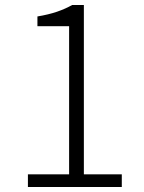

<svg xmlns="http://www.w3.org/2000/svg" viewBox="-20 -749 575 769"><path d="M91.8 0V-50.8H256.8V-644H129.9V-683.1Q174.3 -690.4 208.5 -702.1Q242.7 -713.9 269 -729H315.9V-50.8H467.8V0Z"/></svg>

Font: Source Han Sans CN Light
Style: Regular
Weight: 300
Designer: Ryoko NISHIZUKA  (kana, bopomofo & ideographs); Paul D. Hunt (Latin, Greek & Cyrillic); Sandoll Communications , Soo-you
Foundry: Adobe
Version: Version 2.000;hotconv 1.0.107;makeotfexe 2.5.65593